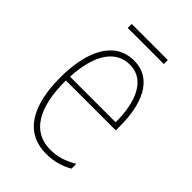

<svg xmlns="http://www.w3.org/2000/svg" viewBox="-195 -724 819 819"><g transform="rotate(45 214.0 -315.0)"><path d="M323 -640H105V-616H323ZM223 -537C106 -537 51 -423 51 -263C51 -97 108 10 239 10C287 10 325 -2 360 -22V-51C317 -26 282 -15 239 -15C131 -15 76 -106 77 -271H378V-298C378 -424 337 -537 223 -537ZM223 -512C314 -512 354 -417 353 -295H78C86 -440 140 -512 223 -512Z"/></g></svg>

Font: Noto Sans Condensed Thin
Style: Regular
Weight: 100
Width: 3
Designer: Monotype Design Team
Foundry: Monotype Imaging Inc.
Version: Version 2.013